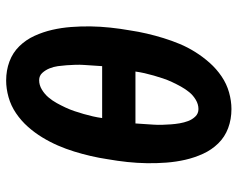

<svg xmlns="http://www.w3.org/2000/svg" viewBox="-96 -688 791 640"><g transform="rotate(-90 300.0 -367.5)"><path d="M257 8Q223 8 193.5 -3Q164 -14 142.5 -36Q121 -58 108 -86.5Q95 -115 88 -145.5Q81 -176 78.5 -208.5Q76 -241 76.5 -273.5Q77 -306 80.5 -339Q84 -372 90 -406Q94 -433 100.5 -461Q107 -489 115.5 -516.5Q124 -544 135.5 -570.5Q147 -597 162.5 -622.5Q178 -648 198 -670.5Q218 -693 243 -710Q268 -727 296.5 -735Q325 -743 352 -743Q386 -743 415.5 -732Q445 -721 466.5 -699Q488 -677 501 -648.5Q514 -620 521 -589.5Q528 -559 530.5 -526.5Q533 -494 532.5 -461.5Q532 -429 528.5 -396Q525 -363 519 -329Q515 -302 508.5 -274Q502 -246 493.5 -218.5Q485 -191 474 -164.5Q463 -138 447 -112.5Q431 -87 411 -64.5Q391 -42 366 -25Q341 -8 312.5 0Q284 8 257 8ZM400 -423Q401 -438 402 -453Q403 -468 404 -483Q405 -498 404.5 -512.5Q404 -527 403 -541.5Q402 -556 400 -570.5Q398 -585 392.5 -598.5Q387 -612 377.5 -622.5Q368 -633 353 -633Q337 -633 322 -624Q307 -615 296 -602Q285 -589 277 -574.5Q269 -560 262 -545Q255 -530 250 -515Q245 -500 240.5 -484.5Q236 -469 232.5 -453.5Q229 -438 227 -423ZM257 -102Q273 -102 288 -111Q303 -120 313.5 -133Q324 -146 332 -160.5Q340 -175 347 -190Q354 -205 359 -220Q364 -235 368.5 -250.5Q373 -266 376.5 -281.5Q380 -297 382 -312H209Q208 -297 207 -282Q206 -267 205 -252Q204 -237 204.5 -222.5Q205 -208 206 -193.5Q207 -179 209.5 -164.5Q212 -150 217 -136.5Q222 -123 232 -112.5Q242 -102 257 -102Z"/></g></svg>

Font: Iosevka XBd Ex Obl
Style: Regular
Weight: 800
Width: 7
Italic angle: -9°
Monospace: yes
Designer: Belleve Invis
Foundry: Belleve Invis
Version: Version 32.5.0; ttfautohint (v1.8.4)